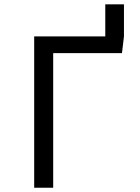

<svg xmlns="http://www.w3.org/2000/svg" viewBox="-20 -876 655 896"><path d="M558.5 -706.2 549.2 -628.2H228.2V0H139.5V-706.2H471.3V-855.9H558.5Z"/></svg>

Font: FiraCode Nerd Font
Style: Regular
Weight: 400
Designer: Carrois Corporate, Edenspiekermann AG, Nikita Prokopov
Foundry: Carrois Corporate, Edenspiekermann AG, Nikita Prokopov
Version: Version 6.002;Nerd Fonts 2.2.2